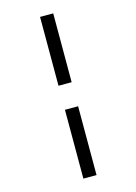

<svg xmlns="http://www.w3.org/2000/svg" viewBox="-161 -1031 921 1296"><g transform="rotate(-15 300.0 -383.0)"><path d="M254 -467V-948H346V-467ZM254 182V-299H346V182Z"/></g></svg>

Font: Victor Mono Thin SemiBold
Style: Regular
Weight: 600
Monospace: yes
Version: Version 1.561;gftools[0.9.30]